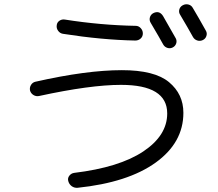

<svg xmlns="http://www.w3.org/2000/svg" viewBox="-20 -857 1040 914"><path d="M709 -794Q738 -809 756 -781Q812 -683 817 -674Q823 -662 818.5 -649.5Q814 -637 802 -631Q790 -625 777 -629Q764 -633 757 -645Q743 -671 697 -749Q690 -761 693.5 -774Q697 -787 709 -794ZM898 -819Q925 -774 960 -711Q967 -699 962.5 -685.5Q958 -672 945 -666Q932 -660 918.5 -664.5Q905 -669 898 -682Q876 -722 838 -786Q830 -798 833.5 -811.5Q837 -825 850 -832Q863 -839 877 -835.5Q891 -832 898 -819ZM166 -400Q152 -397 139.5 -404.5Q127 -412 123 -426Q120 -440 127.5 -452.5Q135 -465 149 -468Q392 -523 560 -523Q716 -523 784.5 -466Q853 -409 853 -320Q853 -178 721 -83Q589 12 349 37Q333 38 321 29Q309 20 305 5Q301 -9 310 -20.5Q319 -32 333 -34Q548 -60 662 -136Q776 -212 776 -317Q776 -453 556 -453Q410 -453 166 -400ZM288 -764Q459 -737 626 -734Q640 -734 650 -723Q660 -712 660 -698Q660 -683 649.5 -673.5Q639 -664 624 -664Q465 -667 280 -696Q266 -698 257 -710Q248 -722 250 -736Q251 -750 262.5 -758Q274 -766 288 -764Z"/></svg>

Font: Rounded Mplus 1c
Style: Regular
Weight: 400
Version: Version 1.059.20150529